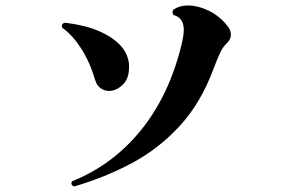

<svg xmlns="http://www.w3.org/2000/svg" viewBox="-20 -701 1040 701"><path d="M250 -20Q236 -27 243 -39Q394 -100 496.5 -228Q599 -356 643 -539Q651 -573 651 -592Q651 -636 614 -646Q610 -650 610 -656Q610 -663 614 -666Q635 -681 667 -681Q702 -681 741 -662.5Q780 -644 810 -607Q823 -591 823 -574Q823 -557 808 -543Q795 -531 785.5 -512Q776 -493 760 -451Q714 -326 637 -242Q560 -158 461.5 -105.5Q363 -53 250 -20ZM328 -407Q308 -475 276 -524.5Q244 -574 208 -599Q206 -603 206 -605Q206 -614 215 -618Q247 -615 285 -606Q323 -597 357.5 -580Q392 -563 417 -538Q442 -513 449 -479Q451 -472 451 -466Q451 -460 451 -454Q451 -413 427.5 -391Q404 -369 378 -369Q362 -369 348 -378.5Q334 -388 328 -407Z"/></svg>

Font: Zen Antique
Style: Regular
Weight: 400
Designer: Yoshimichi Ohira
Foundry: Positype
Version: Version 1.001